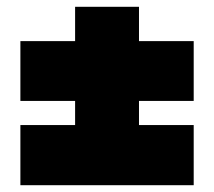

<svg xmlns="http://www.w3.org/2000/svg" viewBox="-20 -648 630 565"><path d="M201 -628V-527H40V-351H201V-280H40V-103H550V-280H389V-351H550V-527H389V-628Z"/></svg>

Font: SVN-Poppins ExtraBold
Style: Regular
Weight: 800
Designer: Ninad Kale (Devanagari), Jonny Pinhorn (Latin)
Foundry: Indian Type Foundry
Version: Version 3.002 2017; ttfautohint (v1.8.3)